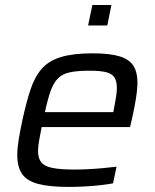

<svg xmlns="http://www.w3.org/2000/svg" viewBox="-20 -728 611 756"><path d="M251.2 8Q175 8 130.3 -3.8Q85.5 -15.6 66.8 -43.4Q48 -71.2 48 -117Q48 -143.5 53.5 -177.8Q59 -212.1 68 -254Q83.5 -325.2 100.1 -375.4Q116.7 -425.7 144.4 -457.2Q172.1 -488.8 220 -503.4Q267.9 -518 345 -518Q412.7 -518 451 -506.1Q489.3 -494.3 505.3 -469Q521.3 -443.7 521.3 -402.3Q521.3 -387.8 518.6 -364.4Q515.9 -340.9 510.6 -313.2Q505.4 -285.4 498.4 -254.9L492.2 -227.8H144Q138.1 -197.6 134 -174.2Q129.8 -150.8 129.8 -133.2Q129.8 -104.3 142.9 -88.4Q156 -72.5 187.6 -66.5Q219.1 -60.4 273.7 -60.4Q298 -60.4 327.3 -61.9Q356.6 -63.3 386.1 -66.1Q415.5 -68.8 439 -71.7L425 -6.1Q404.2 -2.1 374.7 1.2Q345.3 4.5 313 6.2Q280.8 8 251.2 8ZM156.9 -286.4H426.1L429 -301.4Q433.9 -326.8 437.1 -346.6Q440.2 -366.3 440.2 -381Q440.2 -410.8 429 -425.3Q417.7 -439.8 394.2 -444.7Q370.7 -449.6 332.9 -449.6Q285.5 -449.6 255.9 -443.4Q226.4 -437.3 208.8 -419.9Q191.1 -402.5 179.6 -370.6Q168.1 -338.6 156.9 -286.4ZM326.9 -627.7 343.7 -708.3H418.7L402.5 -627.7Z"/></svg>

Font: Saira Thin
Style: Italic
Weight: 100
Italic angle: -12°
Designer: Hector Gatti with collaboration of the Omnibus-Type team
Foundry: Omnibus-Type
Version: Version 1.101